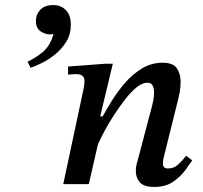

<svg xmlns="http://www.w3.org/2000/svg" viewBox="-20 -728 804 759"><path d="M590 11Q548 11 532.5 -7.5Q517 -26 517 -51Q517 -63 519 -73.5Q521 -84 523 -89L582 -313Q582 -313 585.5 -329.5Q589 -346 589 -362Q589 -379 583.5 -390Q578 -401 562 -401Q543 -401 521 -383.5Q499 -366 476.5 -337.5Q454 -309 432.5 -276Q411 -243 394 -211.5Q377 -180 367 -157L331 0H230L310 -375Q310 -375 312 -386Q314 -397 314 -408Q314 -435 281 -435Q272 -435 260.5 -434Q249 -433 249 -433V-465L396 -476H426L376 -268H386Q400 -294 422 -329.5Q444 -365 473.5 -399.5Q503 -434 540.5 -457Q578 -480 623 -480Q665 -480 679.5 -457.5Q694 -435 694 -406Q694 -383 690.5 -364.5Q687 -346 684 -334L627 -105Q627 -105 625.5 -97Q624 -89 624 -81Q624 -62 644 -62Q669 -62 687 -80Q705 -98 716 -112L740 -94Q730 -79 711.5 -54Q693 -29 663.5 -9Q634 11 590 11ZM101 -460 89 -484Q117 -497 147 -520.5Q177 -544 191 -592L190 -594Q184 -592 178 -592Q158 -592 140 -604.5Q122 -617 122 -645Q122 -671 139.5 -689.5Q157 -708 190 -708Q221 -708 240.5 -688Q260 -668 260 -630Q260 -592 242 -563Q224 -534 198 -513Q172 -492 145.5 -479Q119 -466 101 -460Z"/></svg>

Font: STIX Two Text Medium
Style: Italic
Weight: 500
Italic angle: -12°
Designer: Ross Mills, John Hudson & Paul Hanslow, Tiro Typeworks Ltd; with prior portions MicroPress Inc. and Coen Hoffman, Elsevi
Foundry: Tiro Typeworks Ltd
Version: Version 2.13 b171